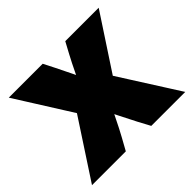

<svg xmlns="http://www.w3.org/2000/svg" viewBox="-129 -676 831 831"><g transform="rotate(-45 286.5 -261.0)"><path d="M1 0 204.1 -310.5 200.2 -227.1 14.2 -522.5H221.7L248 -470.7Q267.1 -433.1 283.4 -398.7Q299.8 -364.3 315.4 -330.6H262.2Q279.3 -364.3 295.7 -398.7Q312 -433.1 332 -470.7L359.9 -522.5H564.5L370.6 -227.1L374.5 -310.5L571.8 0H363.8L334 -55.7Q314.9 -92.3 298.1 -126.2Q281.2 -160.2 264.6 -193.4H308.6Q291.5 -160.2 275.1 -126.2Q258.8 -92.3 238.8 -55.7L208 0Z"/></g></svg>

Font: Inter 28pt Black
Style: Regular
Weight: 900
Designer: Rasmus Andersson
Foundry: rsms
Version: Version 4.001;git-66647c0bb